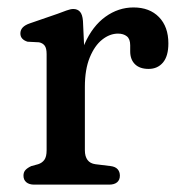

<svg xmlns="http://www.w3.org/2000/svg" viewBox="-20 -501 492 521"><path d="M188.2 -264Q188.2 -333.3 209.6 -381.8Q231 -430.3 266.2 -455.6Q301.3 -480.8 342.3 -480.8Q385.9 -480.8 411.4 -454.6Q436.9 -428.4 436.9 -383.2Q436.9 -348.8 422.3 -331.4Q407.6 -314 383.3 -314Q359.3 -314 346.3 -326.7Q333.3 -339.5 333.3 -361.6V-378Q333.3 -395.3 324.2 -402.5Q315 -409.8 300.2 -409.8Q277.9 -409.8 257.3 -393.5Q236.7 -377.2 223.5 -344.9Q210.3 -312.7 210.3 -265.2ZM205.1 -444.2 210.3 -332.4V-93.4Q210.3 -76.5 217.5 -66.9Q224.6 -57.3 238.9 -55.4L279.9 -50.4Q292.9 -48.8 299.1 -41.9Q305.3 -35 305.3 -24.4Q305.3 -12.8 297.8 -6.4Q290.2 0 276.3 0H72.7Q59.3 0 51.5 -6.4Q43.7 -12.8 43.7 -24.4Q43.7 -34 49.3 -39.9Q54.9 -45.8 65.1 -50.4L83.5 -55.4Q94.4 -58.9 100.4 -67.3Q106.5 -75.7 106.5 -93.4V-354.2Q106.5 -370.4 101.1 -377.3Q95.8 -384.2 85.9 -386.2L54.9 -387.8Q46 -390.4 40.6 -396Q35.3 -401.6 35.3 -410.2Q35.3 -419.6 41.6 -426.4Q48 -433.2 60.9 -437.6L136.3 -463.6Q149.6 -468.5 160.6 -472.6Q171.6 -476.6 178.9 -476.6Q190.3 -476.6 197 -469.2Q203.7 -461.8 205.1 -444.2Z"/></svg>

Font: Fraunces SuperSoft
Style: Regular
Weight: 900
Version: Version 1.000;[b76b70a41]